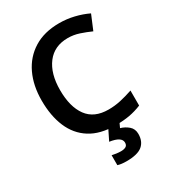

<svg xmlns="http://www.w3.org/2000/svg" viewBox="-226 -845 1087 1207"><g transform="rotate(-30 317.5 -242.0)"><path d="M397 -616Q299 -616 245.5 -546Q192 -476 192 -356Q192 -235 242 -166.5Q292 -98 396 -98Q441 -98 484 -107.5Q527 -117 574 -133V-24Q530 -6 485.5 2Q441 10 383 10Q273 10 201 -35.5Q129 -81 94 -163.5Q59 -246 59 -357Q59 -465 98 -547.5Q137 -630 212.5 -677Q288 -724 397 -724Q451 -724 503.5 -711.5Q556 -699 602 -677L558 -572Q520 -589 479.5 -602.5Q439 -616 397 -616ZM481 128Q481 182 446.5 211Q412 240 331 240Q312 240 296 238Q280 236 268 232V160Q280 163 298.5 165.5Q317 168 332 168Q354 168 367.5 160.5Q381 153 381 133Q381 91 297 79L336 0H417L399 39Q431 48 456 69.5Q481 91 481 128Z"/></g></svg>

Font: Noto Sans Ethiopic SemiBold
Style: Regular
Weight: 600
Designer: Monotype Design Team
Foundry: Monotype Imaging Inc.
Version: Version 2.102; ttfautohint (v1.8.4.7-5d5b)